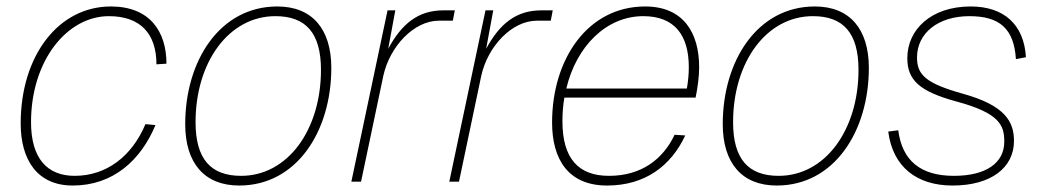

<svg xmlns="http://www.w3.org/2000/svg" viewBox="-20 -562 3240 594"><path d="M205 12C329 12 415 -65 461 -175L430 -178C388 -78 309 -18 211 -18C126 -18 76 -72 76 -184C76 -374 187 -512 317 -512C415 -512 464 -457 464 -363L495 -365C495 -465 443 -542 323 -542C161 -542 44 -390 44 -180C44 -69 94 12 205 12Z M720 12C898 12 1005 -156 1005 -352C1005 -472 946 -542 838 -542C660 -542 553 -374 553 -178C553 -58 612 12 720 12ZM726 -18C632 -18 585 -70 585 -184C585 -370 688 -512 832 -512C926 -512 973 -460 973 -346C973 -160 870 -18 726 -18Z M1067 0H1097L1166 -328C1186 -418 1260 -498 1338 -498H1381L1387 -530H1352C1274 -530 1223 -489 1181 -411L1203 -530H1179Z M1370 0H1400L1469 -328C1489 -418 1563 -498 1641 -498H1684L1690 -530H1655C1577 -530 1526 -489 1484 -411L1506 -530H1482Z M1858 12C1976 12 2056 -49 2100 -143L2067 -145C2031 -69 1964 -18 1864 -18C1770 -18 1720 -71 1720 -187C1720 -212 1722 -237 1726 -260H2132C2138 -289 2143 -324 2143 -354C2143 -461 2094 -542 1976 -542C1798 -542 1688 -379 1688 -183C1688 -68 1739 12 1858 12ZM1970 -512C2068 -512 2111 -452 2111 -354C2111 -333 2109 -311 2105 -288H1732C1763 -419 1856 -512 1970 -512Z M2383 12C2561 12 2668 -156 2668 -352C2668 -472 2609 -542 2501 -542C2323 -542 2216 -374 2216 -178C2216 -58 2275 12 2383 12ZM2389 -18C2295 -18 2248 -70 2248 -184C2248 -370 2351 -512 2495 -512C2589 -512 2636 -460 2636 -346C2636 -160 2533 -18 2389 -18Z M2927 12C3047 12 3117 -44 3117 -126C3117 -186 3089 -236 2959 -272C2845 -304 2817 -330 2817 -384C2817 -460 2883 -512 2979 -512C3073 -512 3117 -473 3123 -379L3154 -385C3148 -487 3085 -542 2983 -542C2860 -542 2787 -470 2787 -382C2787 -314 2825 -279 2939 -248C3073 -212 3087 -174 3087 -124C3087 -58 3031 -18 2931 -18C2828 -18 2771 -65 2759 -159L2728 -155C2742 -45 2817 12 2927 12Z"/></svg>

Font: Geist Thin
Style: Italic
Weight: 100
Italic angle: -12°
Designer: Basement.studio, Andrés Briganti, Mateo Zaragoza
Foundry: Basement.studio, Vercel, Andrés Briganti, Guido Ferreyra, Mateo Zaragoza
Version: Version 1.500